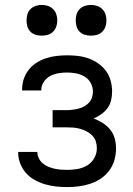

<svg xmlns="http://www.w3.org/2000/svg" viewBox="-20 -753 540 781"><path d="M253 8Q230 8 207.5 5.5Q185 3 163 -3.5Q141 -10 121 -21Q101 -32 86 -49Q71 -66 62.5 -87.5Q54 -109 54 -132V-135H132V-134Q132 -121 138 -109Q144 -97 154 -88.5Q164 -80 176 -75Q188 -70 201 -67Q214 -64 227 -63Q240 -62 253 -62Q274 -62 295 -65.5Q316 -69 334.5 -80Q353 -91 363.5 -110Q374 -129 374 -150Q374 -165 369.5 -178.5Q365 -192 355 -202Q345 -212 332.5 -218.5Q320 -225 306 -229Q292 -233 278 -234Q264 -235 250 -235H194V-305H250Q262 -305 274.5 -306.5Q287 -308 299 -311Q311 -314 322 -320Q333 -326 341.5 -335Q350 -344 354 -356Q358 -368 358 -380Q358 -399 349 -415.5Q340 -432 324 -441.5Q308 -451 289.5 -454.5Q271 -458 253 -458Q235 -458 217.5 -455Q200 -452 184.5 -444Q169 -436 158.5 -420.5Q148 -405 148 -388V-385H70V-390Q70 -412 77 -432.5Q84 -453 97.5 -470Q111 -487 129.5 -498.5Q148 -510 168.5 -516.5Q189 -523 210.5 -525.5Q232 -528 253 -528Q275 -528 297 -525.5Q319 -523 340 -515.5Q361 -508 379.5 -495Q398 -482 411 -464.5Q424 -447 430 -425Q436 -403 436 -381Q436 -363 432 -345.5Q428 -328 417.5 -313.5Q407 -299 392 -288.5Q377 -278 361 -271Q380 -264 397.5 -253Q415 -242 428 -226Q441 -210 446.5 -190Q452 -170 452 -149Q452 -125 445.5 -102Q439 -79 424.5 -59.5Q410 -40 390 -26.5Q370 -13 347 -5.5Q324 2 300.5 5Q277 8 253 8ZM350 -608Q337 -608 325 -611.5Q313 -615 304 -624Q295 -633 291.5 -645Q288 -657 288 -670Q288 -683 291.5 -695Q295 -707 304 -716Q313 -725 325 -729Q337 -733 350 -733Q363 -733 375 -729Q387 -725 396 -716Q405 -707 409 -695Q413 -683 413 -670Q413 -657 409 -645Q405 -633 396 -624Q387 -615 375 -611.5Q363 -608 350 -608ZM150 -608Q137 -608 125 -611.5Q113 -615 104 -624Q95 -633 91.5 -645Q88 -657 88 -670Q88 -683 91.5 -695Q95 -707 104 -716Q113 -725 125 -729Q137 -733 150 -733Q163 -733 175 -729Q187 -725 196 -716Q205 -707 209 -695Q213 -683 213 -670Q213 -657 209 -645Q205 -633 196 -624Q187 -615 175 -611.5Q163 -608 150 -608Z"/></svg>

Font: Iosevka Term
Style: Regular
Weight: 400
Monospace: yes
Designer: Belleve Invis
Foundry: Belleve Invis
Version: Version 30.0.1